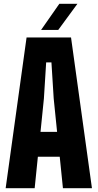

<svg xmlns="http://www.w3.org/2000/svg" viewBox="-20 -999 518 1019"><path d="M10 0 121 -800H357L468 0H314L297 -167H181L164 0ZM195 -299H283L265 -476L253 -668H225L213 -476ZM198 -840 295 -979H391L289 -840Z"/></svg>

Font: Big Shoulders Display Thin Black
Style: Regular
Weight: 900
Version: Version 2.002